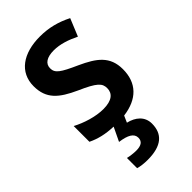

<svg xmlns="http://www.w3.org/2000/svg" viewBox="-244 -622 931 931"><g transform="rotate(-45 221.5 -156.5)"><path d="M319 130C319 81 283 52 236 41L251 7C351 -6 406 -62 406 -156C406 -245 352 -283 267 -322C180 -361 159 -376 159 -409C159 -440 185 -458 233 -458C277 -458 320 -443 363 -422L400 -512C347 -539 294 -553 233 -553C117 -553 41 -499 41 -404C41 -317 89 -278 179 -237C270 -197 287 -178 287 -145C287 -109 261 -86 202 -86C149 -86 87 -106 42 -130V-22C81 -3 123 7 177 9L143 80C196 87 224 103 224 132C224 158 205 169 173 169C155 169 131 166 115 162V232C132 237 154 240 180 240C277 240 319 200 319 130Z"/></g></svg>

Font: Noto Sans Myanmar SemiCondensed SemiBold
Style: Regular
Weight: 600
Width: 4
Designer: Monotype Design Team
Foundry: Monotype Imaging Inc.
Version: Version 2.107